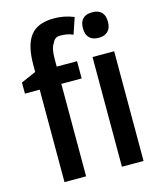

<svg xmlns="http://www.w3.org/2000/svg" viewBox="-115 -839 714 913"><g transform="rotate(-15 242.0 -382.5)"><path d="M87.4 0V-455.1H14.6V-509.8L88.4 -542V-577.1Q88.4 -674.3 123.8 -719.7Q159.2 -765.1 238.8 -765.1Q265.6 -765.1 289.1 -760.5Q312.5 -755.9 337.4 -746.1L310.5 -666Q294.9 -672.9 280 -675.5Q265.1 -678.2 248 -678.2Q233.4 -678.2 224.4 -672.1Q215.3 -666 210 -652.3Q201.7 -642.1 197.8 -623Q193.8 -604 193.8 -578.6V-540H293.9V-455.1H193.8V0ZM476.6 -540V0H370.1V-540ZM423.3 -620.6Q393.1 -620.6 377.2 -636.5Q361.3 -652.3 361.3 -683.6Q361.3 -714.8 377 -730.5Q392.6 -746.1 423.3 -746.1Q453.6 -746.1 469 -730.2Q484.4 -714.4 484.4 -683.6Q484.4 -652.8 468.5 -636.7Q452.6 -620.6 423.3 -620.6Z"/></g></svg>

Font: Open Sans
Style: Regular
Weight: 600
Width: 3
Foundry: Ascender Corporation
Version: Version 1.000